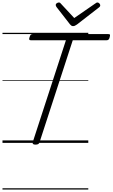

<svg xmlns="http://www.w3.org/2000/svg" viewBox="-20 -1149 905 1544"><path d="M265 14Q238 14 243 -5L510 -825H230Q218 -825 215.5 -831Q213 -837 218 -851Q222 -865 228 -870Q234 -875 245 -875H850Q863 -875 864.5 -869Q866 -863 862 -850Q859 -836 853 -830.5Q847 -825 835 -825H565L298 -5Q295 5 287.5 9.5Q280 14 265 14ZM763 -1129Q772 -1129 779 -1121.5Q786 -1114 786 -1107Q786 -1101 784 -1097.5Q782 -1094 777 -1090L599 -952Q589 -945 582 -942Q575 -939 567 -939Q560 -939 554.5 -942.5Q549 -946 543 -953L434 -1093Q432 -1097 430 -1101Q428 -1105 428 -1109Q428 -1118 437 -1123.5Q446 -1129 453 -1129Q460 -1129 463.5 -1126Q467 -1123 471 -1118L577 -1004L742 -1118Q750 -1123 754 -1126Q758 -1129 763 -1129ZM0 365H690V375H0ZM0 -20H690V0H0ZM0 -505H690V-500H0ZM0 -885H690V-875H0Z"/></svg>

Font: Playwrite DK Uloopet Guides
Style: Regular
Weight: 400
Designer: Veronika Burian, José Scaglione
Foundry: TypeTogether
Version: Version 1.003